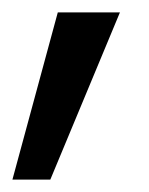

<svg xmlns="http://www.w3.org/2000/svg" viewBox="-22 -146 240 309"><path d="M171 -126 59 143H-2L71 -126Z"/></svg>

Font: DVN-Poppins
Style: Regular
Weight: 400
Designer: Ninad Kale (Devanagari), Jonny Pinhorn (Latin)
Foundry: Indian Type Foundry
Version: 4.004